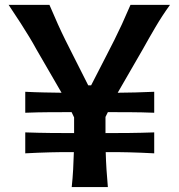

<svg xmlns="http://www.w3.org/2000/svg" viewBox="-20 -763 729 783"><path d="M272.5 0Q276.4 -37.1 278.3 -71.8Q280.3 -106.4 281.2 -142.6Q233.9 -143.1 185.5 -141.8Q137.2 -140.6 83 -137.7V-223.1Q137.7 -221.2 186.3 -220.7Q234.9 -220.2 282.2 -220.2V-284.2L272 -305.7Q226.6 -305.7 180.7 -305.4Q134.8 -305.2 83 -303.2V-388.7Q122.6 -386.7 159.9 -386Q197.3 -385.3 231 -384.8L128.9 -561Q114.3 -587.9 99.4 -612.3Q84.5 -636.7 64.9 -667.5Q45.4 -698.2 15.1 -743.2H181.6Q201.2 -697.3 216.3 -663.8Q231.4 -630.4 246.3 -600.3Q261.2 -570.3 279.8 -533.7L339.8 -415H351.6L413.1 -534.7Q431.6 -570.8 446.8 -600.8Q461.9 -630.9 477.3 -664.3Q492.7 -697.8 512.2 -743.2H673.3Q641.1 -698.7 613.8 -652.1Q586.4 -605.5 562 -561.5L460 -384.8Q494.6 -385.3 531.7 -386Q568.8 -386.7 608.9 -388.7V-303.2Q557.1 -305.2 511 -305.4Q464.8 -305.7 419.9 -305.7L410.2 -286.1V-220.2Q458 -220.2 506.1 -220.7Q554.2 -221.2 608.9 -223.1V-137.7Q554.7 -140.6 506.8 -141.8Q459 -143.1 411.1 -142.6Q412.1 -106.4 414.3 -71.8Q416.5 -37.1 419.9 0Z"/></svg>

Font: Pinar SemiBold
Style: Regular
Weight: 600
Designer: Amin Abedi
Version: Version 3.000